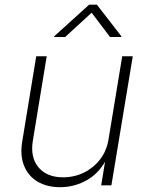

<svg xmlns="http://www.w3.org/2000/svg" viewBox="-20 -779 621 807"><path d="M232.9 7.8Q177.2 7.8 137.9 -15.6Q98.6 -39.1 81.1 -82.5Q63.5 -126 73.7 -186L132.3 -542.5H176.3L118.2 -188.5Q106.4 -118.2 141.6 -75.9Q176.8 -33.7 245.1 -33.7Q292 -33.7 332.5 -53.5Q373 -73.2 400.6 -108.9Q428.2 -144.5 436 -192.4L493.7 -542.5H538.1L448.2 0H405.3L425.3 -122.1H433.6Q402.3 -55.2 348.4 -23.7Q294.4 7.8 232.9 7.8ZM253.9 -623.5H207.5L208 -626.5L354.5 -759.3H387.2L490.2 -626.5L489.7 -623.5H442.4L365.2 -725.6Z"/></svg>

Font: Inter 16pt ExtraLight
Style: Italic
Weight: 250
Italic angle: -9.3988°
Version: Version 4.001;git-66647c0bb